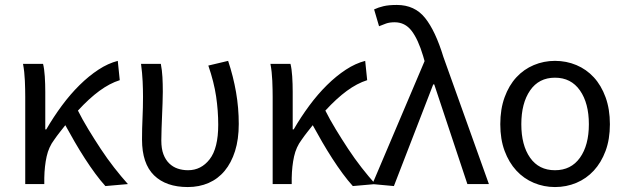

<svg xmlns="http://www.w3.org/2000/svg" viewBox="-20 -744 2531 776"><path d="M406 8Q386 -14 365 -42.5Q344 -71 323 -103.5Q302 -136 282 -170.5Q262 -205 244 -238Q233 -224 221.5 -209.5Q210 -195 199 -179Q177 -150 168.5 -111.5Q160 -73 159 -25V0H82V-353Q82 -382 80.5 -418Q79 -454 73 -486H154Q159 -466 161 -435.5Q163 -405 163 -373V-221H167Q196 -271 230 -317Q264 -363 301.5 -400Q339 -437 378 -462.5Q417 -488 456 -498L464 -420Q423 -407 381.5 -376.5Q340 -346 295 -297Q313 -261 337 -221.5Q361 -182 387 -142.5Q413 -103 441.5 -66.5Q470 -30 497 0Z M739 12Q651 12 602.5 -35.5Q554 -83 554 -180Q554 -224 556 -266.5Q558 -309 558 -353Q558 -382 556.5 -415Q555 -448 550 -486H630Q635 -460 636.5 -432.5Q638 -405 638 -373Q638 -352 637 -327.5Q636 -303 635 -276.5Q634 -250 633 -224Q632 -198 632 -176Q632 -143 640.5 -120.5Q649 -98 664 -83.5Q679 -69 698.5 -62.5Q718 -56 740 -56Q793 -56 827.5 -100.5Q862 -145 862 -240Q862 -296 853.5 -354Q845 -412 822 -479L902 -498Q923 -435 934 -371.5Q945 -308 945 -243Q945 -181 930 -133.5Q915 -86 888 -53.5Q861 -21 823 -4.5Q785 12 739 12Z M1406 8Q1386 -14 1365 -42.5Q1344 -71 1323 -103.5Q1302 -136 1282 -170.5Q1262 -205 1244 -238Q1233 -224 1221.5 -209.5Q1210 -195 1199 -179Q1177 -150 1168.5 -111.5Q1160 -73 1159 -25V0H1082V-353Q1082 -382 1080.5 -418Q1079 -454 1073 -486H1154Q1159 -466 1161 -435.5Q1163 -405 1163 -373V-221H1167Q1196 -271 1230 -317Q1264 -363 1301.5 -400Q1339 -437 1378 -462.5Q1417 -488 1456 -498L1464 -420Q1423 -407 1381.5 -376.5Q1340 -346 1295 -297Q1313 -261 1337 -221.5Q1361 -182 1387 -142.5Q1413 -103 1441.5 -66.5Q1470 -30 1497 0Z M1572 8 1485 0 1696 -497 1690 -518Q1670 -585 1643.5 -619.5Q1617 -654 1575 -654Q1555 -654 1540.5 -649Q1526 -644 1512 -638L1492 -706Q1509 -714 1530 -719Q1551 -724 1584 -724Q1656 -724 1698 -671.5Q1740 -619 1772 -514L1956 0H1869L1735 -403H1731Z M2223 12Q2178 12 2137.5 -5Q2097 -22 2067 -54.5Q2037 -87 2019.5 -134Q2002 -181 2002 -242Q2002 -303 2019.5 -351Q2037 -399 2067 -431.5Q2097 -464 2137.5 -481Q2178 -498 2223 -498Q2269 -498 2309.5 -481Q2350 -464 2380 -431.5Q2410 -399 2427.5 -351Q2445 -303 2445 -242Q2445 -181 2427.5 -134Q2410 -87 2380 -54.5Q2350 -22 2309.5 -5Q2269 12 2223 12ZM2223 -56Q2288 -56 2324 -106.5Q2360 -157 2360 -242Q2360 -327 2324 -378.5Q2288 -430 2223 -430Q2158 -430 2122.5 -378.5Q2087 -327 2087 -242Q2087 -157 2122.5 -106.5Q2158 -56 2223 -56Z"/></svg>

Font: Pinyin1712
Style: Regular
Weight: 400
Version: Version 1